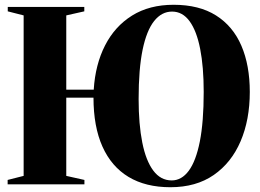

<svg xmlns="http://www.w3.org/2000/svg" viewBox="-20 -772 1090 804"><path d="M693.5 12Q590 12 518.2 -31.2Q446.5 -74.5 409 -158.2Q371.5 -242 371.5 -363H257.5V-35.5L333.5 -18.5V0H12V-18.5L79 -35.5V-707.5L12.5 -724.5V-743H333V-724.5L257.5 -707.5V-396.5H372.5Q379 -501.5 419.8 -581.5Q460.5 -661.5 533 -706.8Q605.5 -752 707 -752Q814 -752 884.8 -707.2Q955.5 -662.5 990.8 -580.5Q1026 -498.5 1026 -387Q1026 -270.5 987.5 -180.5Q949 -90.5 875 -39.2Q801 12 693.5 12ZM699 -16.5Q740.5 -16.5 770.5 -57Q800.5 -97.5 816.8 -179.5Q833 -261.5 833 -387Q833 -492 818.2 -567.2Q803.5 -642.5 774 -683Q744.5 -723.5 700.5 -723.5Q657 -723.5 625.5 -684Q594 -644.5 577.2 -563.8Q560.5 -483 560.5 -357.5Q560.5 -251.5 575.8 -175.2Q591 -99 621.8 -57.8Q652.5 -16.5 699 -16.5Z"/></svg>

Font: Merriweather 144pt ExtraBold
Style: Regular
Weight: 800
Version: Version 2.100